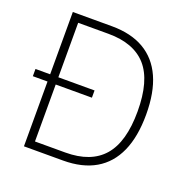

<svg xmlns="http://www.w3.org/2000/svg" viewBox="-126 -826 933 947"><g transform="rotate(20 341.0 -352.5)"><path d="M98 0V-705H303Q404 -705 472.5 -665Q541 -625 576 -547Q611 -469 611 -353Q611 -237 576 -158.5Q541 -80 472.5 -40Q404 0 303 0ZM141 -41H300Q434 -41 500 -117Q566 -193 566 -353Q566 -514 500 -589Q434 -664 300 -664H141ZM21 -340V-378H331V-340Z"/></g></svg>

Font: Nunito Sans 10pt SemiCondensed ExtraLight
Style: Regular
Weight: 250
Width: 4
Designer: Vernon Adams
Foundry: Vernon Adams
Version: Version 3.101;gftools[0.9.27]